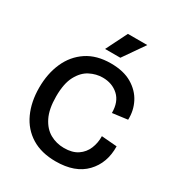

<svg xmlns="http://www.w3.org/2000/svg" viewBox="-169 -803 857 926"><g transform="rotate(30 259.0 -340.5)"><path d="M278 13Q198 13 143 -21Q88 -55 60 -116Q32 -177 32 -256Q32 -334 59.5 -396Q87 -458 141 -494Q195 -530 274 -530Q345 -530 391.5 -502.5Q438 -475 460.5 -431Q483 -387 481 -336L397 -325Q397 -387 362 -419Q327 -451 274 -451Q238 -451 203.5 -433.5Q169 -416 146.5 -374Q124 -332 124 -260Q124 -190 145.5 -146.5Q167 -103 202.5 -83Q238 -63 281 -63Q327 -63 356 -82.5Q385 -102 398.5 -134.5Q412 -167 411 -204L497 -197Q499 -105 442.5 -46Q386 13 278 13ZM299 -576H214L273 -694H381Z"/></g></svg>

Font: Bricolage Grotesque 48pt
Style: Regular
Weight: 400
Designer: Mathieu Triay
Foundry: Atelier Triay
Version: Version 1.000; ttfautohint (v1.8.4.7-5d5b);gftools[0.9.32]